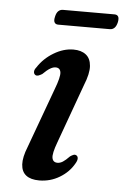

<svg xmlns="http://www.w3.org/2000/svg" viewBox="-48 -646 449 691"><g transform="rotate(5 176.5 -300.5)"><path d="M180 -59.5Q163.5 -59.5 160.5 -75.2Q157.5 -91 173 -132.5L250.5 -346.5Q268 -389.5 266 -416.8Q264 -444 247 -457.2Q230 -470.5 202 -470.5Q166 -470.5 130.8 -449.2Q95.5 -428 74 -394.5Q67 -386 67.2 -378.2Q67.5 -370.5 73.5 -367Q78.5 -364.5 84.2 -366.5Q90 -368.5 97.5 -373Q112.5 -388 123.5 -394.5Q134.5 -401 143 -401Q160 -401 162 -384.2Q164 -367.5 147 -323L68 -107Q52.5 -68.5 54 -42.5Q55.5 -16.5 72.2 -3.5Q89 9.5 119.5 9.5Q159.5 9.5 193.2 -10.8Q227 -31 245 -63.5Q251 -73.5 251 -81Q251 -88.5 245.5 -92Q240.5 -95 235 -93Q229.5 -91 223 -86.5Q208.5 -71.5 198.8 -65.5Q189 -59.5 180 -59.5ZM125.1 -582Q127.9 -596 134.8 -602.8Q141.7 -609.5 151.8 -609.5H337.7Q347.4 -609.5 351.3 -603Q355.1 -596.5 352.3 -582.5Q349 -568 342.1 -561.5Q335.3 -555 325.5 -555H139.2Q129.5 -555 125.7 -561.8Q121.8 -568.5 125.1 -582Z"/></g></svg>

Font: Fraunces
Style: Italic
Weight: 400
Italic angle: -16°
Version: Version 1.000;[b76b70a41]